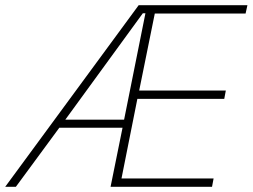

<svg xmlns="http://www.w3.org/2000/svg" viewBox="-46 -718 971 738"><path d="M425 -227H182L15 0H-26L487 -698H905L898 -666H549L489 -370H822L816 -338H482L421 -32H775L769 0H379ZM503 -667 205 -258H431L513 -667Z"/></svg>

Font: IBM Plex Sans ExtLt
Style: Italic
Weight: 200
Italic angle: -11°
Designer: Mike Abbink, Paul van der Laan, Pieter van Rosmalen
Foundry: Bold Monday
Version: Version 3.005